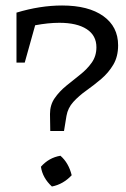

<svg xmlns="http://www.w3.org/2000/svg" viewBox="-20 -677 457 699"><path d="M206 -657Q302 -657 356 -618.5Q410 -580 410 -512Q410 -471 392.5 -441.5Q375 -412 348.5 -389.5Q322 -367 294.5 -347.5Q267 -328 247 -306Q227 -284 222 -255L213 -200H163L162 -262Q162 -295 179 -319.5Q196 -344 221 -364.5Q246 -385 271.5 -405Q297 -425 314 -449Q331 -473 331 -505Q331 -548 295.5 -571Q260 -594 196 -594Q156 -594 108 -585L70 -449H40V-631Q126 -657 206 -657ZM200 -110Q230 -84 241 -39Q210 -6 169 2Q135 -29 129 -70Q158 -103 200 -110Z"/></svg>

Font: Piazzolla SC
Style: Regular
Weight: 400
Designer: Juan Pablo del Peral
Foundry: Huerta Tipografica
Version: Version 1.330